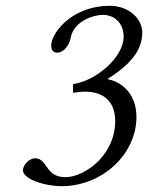

<svg xmlns="http://www.w3.org/2000/svg" viewBox="-20 -630 509 660"><path d="M333 -579C372 -579 405 -552 405 -504C405 -432 308 -351 231 -341V-311C247 -313 259 -315 272 -315C322 -315 376 -293 376 -213C376 -158 352 -111 319 -77C284 -42 240 -21 205 -21C177 -21 162 -31 151 -43C134 -62 127 -86 100 -86C83 -86 59 -65 59 -45C59 -35 66 -27 77 -19C104 -1 154 10 191 10C332 10 449 -100 449 -228C449 -302 404 -348 349 -358C446 -419 469 -470 469 -519C469 -563 425 -610 358 -610C286 -610 233 -582 200 -551C170 -523 156 -492 156 -473C156 -461 161 -449 176 -449C203 -449 220 -481 223 -500C234 -560 306 -579 333 -579Z"/></svg>

Font: Libertinus Serif
Style: Italic
Weight: 400
Italic angle: -12°
Designer: Philipp H. Poll, Khaled Hosny
Foundry: Caleb Maclennan
Version: Version 7.050;RELEASE